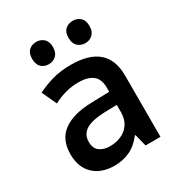

<svg xmlns="http://www.w3.org/2000/svg" viewBox="-179 -863 921 992"><g transform="rotate(-30 281.5 -367.5)"><path d="M218 11Q139 11 93 -32.5Q47 -76 47 -154Q47 -242 105.5 -285Q164 -328 272 -331L382 -334V-357Q382 -411 352 -433.5Q322 -456 268 -456Q191 -456 118 -417L77 -505Q122 -527 170 -540.5Q218 -554 279 -554Q495 -554 495 -366V0H406L388 -72H384Q349 -27 307 -8Q265 11 218 11ZM247 -88Q282 -88 313 -101.5Q344 -115 363 -143Q382 -171 382 -214V-256L305 -254Q230 -251 195.5 -228.5Q161 -206 161 -162Q161 -123 185 -105.5Q209 -88 247 -88ZM402 -613Q375 -613 357 -630Q339 -647 339 -680Q339 -714 357 -730Q375 -746 402 -746Q428 -746 446 -729.5Q464 -713 464 -680Q464 -647 446 -630Q428 -613 402 -613ZM184 -613Q157 -613 139.5 -630Q122 -647 122 -680Q122 -714 139.5 -730Q157 -746 184 -746Q210 -746 228 -729.5Q246 -713 246 -680Q246 -647 228 -630Q210 -613 184 -613Z"/></g></svg>

Font: Noto Sans Mono SemiCondensed SemiBold
Style: Regular
Weight: 600
Width: 4
Designer: Monotype Design Team
Foundry: Monotype Imaging Inc.
Version: Version 2.014; ttfautohint (v1.8.4.7-5d5b)